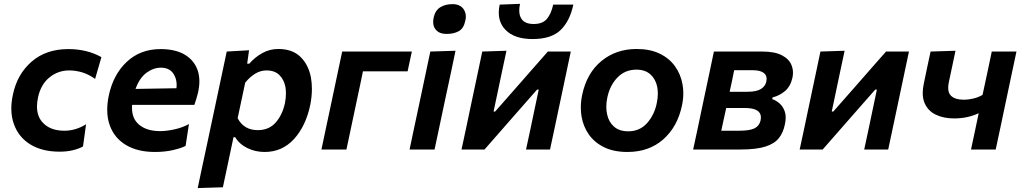

<svg xmlns="http://www.w3.org/2000/svg" viewBox="-20 -760 5199 976"><path d="M283.5 11Q195 11 135.2 -25.2Q75.5 -61.5 51.5 -127Q37.5 -164 37.5 -208Q37.5 -241.5 45.5 -278.5Q67 -382.5 140.5 -446.5Q214 -510.5 327.5 -510.5Q422.5 -510.5 495.5 -469.5L463.5 -359Q427.5 -384 395 -393Q362.5 -402 332 -402Q275.5 -402 231.8 -366.8Q188 -331.5 173.5 -266Q168 -240.5 168 -218.5Q168 -171 194 -140.5Q232.5 -95.5 307 -95.5Q365.5 -95.5 417.5 -128.5L402 -15.5Q381.5 -4 350.8 3.5Q320 11 283.5 11Z M767.5 12.5Q680 12.5 621 -22.5Q562 -57.5 538.5 -121.5Q525 -158 525 -202Q525 -235 532.5 -272Q555 -380.5 624.2 -445.5Q693.5 -510.5 796 -510.5Q872 -510.5 919.8 -481.8Q967.5 -453 985 -402Q993.5 -376 993.5 -346Q993.5 -317.5 985.5 -284.5Q977.5 -253.5 968 -227H651.5Q651 -219 651 -211.5Q651 -157.5 685.5 -127.5Q724.5 -93.5 794 -93.5Q827 -93.5 867.5 -102.5Q908 -111.5 940.5 -129.5L923.5 -18.5Q903.5 -7.5 861.2 2.5Q819 12.5 767.5 12.5ZM798 -416Q759.5 -416 724.2 -389.8Q689 -363.5 669 -308L877 -311.5Q878 -320 878 -328Q878 -360.5 861.5 -385.5Q841 -416 798 -416Z M985 196Q996.5 142.5 1007.5 89.5Q1019 37 1032 -24.5L1083.5 -267Q1094.5 -319 1107 -377.5Q1119 -435.5 1132.5 -498L1246 -504.5L1236.5 -436.5H1247.5Q1276 -469.5 1313.5 -490.2Q1351 -511 1395 -511Q1466 -511 1507 -471.2Q1548 -431.5 1560.5 -366.5Q1565.5 -338 1565.5 -308Q1565.5 -268.5 1557 -226Q1534.5 -119 1474.5 -53.2Q1414.5 12.5 1325 12.5Q1278.5 12.5 1238 -7Q1197.5 -26.5 1175.5 -62.5H1167L1157.5 -18Q1145.5 38.5 1135 88.5Q1124.5 138 1113 192ZM1290 -98.5Q1348 -98.5 1382 -137.8Q1416 -177 1428.5 -236Q1433.5 -261.5 1433.5 -284.5Q1433.5 -301.5 1431 -317.5Q1424 -355 1400.2 -378.5Q1376.5 -402 1334.5 -402Q1304.5 -402 1277.2 -385.5Q1250 -369 1226.5 -340L1188 -159Q1220 -98.5 1290 -98.5Z M1614 0Q1624.5 -49 1636 -104.5Q1647 -155 1660 -217L1670.5 -266.5Q1686 -339 1697 -392Q1708 -444.5 1719.5 -498H2073.5L2052 -397.5H1825Q1819 -368.5 1812.5 -337Q1805.5 -305.5 1797.5 -266.5L1787 -217Q1774 -155 1763.2 -104.5Q1752.5 -54 1741 0Z M2062 0Q2072 -48 2084 -104.5Q2095 -155 2108 -217L2118.5 -266.5Q2134 -339 2145 -392Q2156 -444.5 2167.5 -498L2295.5 -502Q2284 -446.5 2272.8 -393.5Q2261.5 -340.5 2245.5 -266.5L2235 -217Q2222 -155 2211.2 -104.5Q2200.5 -54 2189 0ZM2249.5 -587.5Q2213 -587.5 2195 -609.5Q2182 -624.5 2182 -648.5Q2182 -659 2184.5 -671Q2192.5 -707.5 2218.2 -723.2Q2244 -739 2280.5 -739Q2317.5 -739 2335.5 -715Q2348 -698 2348 -675.5Q2348 -666 2345.5 -655.5Q2337.5 -615.5 2312.2 -601.5Q2287 -587.5 2249.5 -587.5Z M2326 0Q2337.5 -54.5 2348.5 -104.5Q2359 -154.5 2372 -216.5L2382.5 -266Q2398 -338 2409 -391Q2420 -444 2431.5 -498L2554.5 -502Q2544 -453 2534 -406.2Q2524 -359.5 2511 -297L2489 -193H2497L2617 -329.5Q2652.5 -370 2690 -412.8Q2727.5 -455.5 2765 -498H2881.5Q2870 -443.5 2859 -391.5Q2848 -339.5 2832.5 -266L2822 -216.5Q2809 -155 2798.2 -104.2Q2787.5 -53.5 2776 0H2654Q2665 -51 2675 -97.5Q2684.5 -143.5 2696.5 -200L2718.5 -304.5H2710L2594.5 -173Q2557 -130 2519 -86.8Q2481 -43.5 2443 0ZM2687 -561.5Q2594 -561.5 2549 -609Q2515.5 -643.5 2515.5 -696Q2515.5 -715 2520 -736.5L2623.5 -740.5Q2619.5 -722 2619.5 -707Q2619.5 -682 2630 -665.5Q2647 -638 2693 -638Q2739 -638 2760.8 -664.8Q2782.5 -691.5 2792 -736.5H2894.5Q2876.5 -652 2829.2 -606.8Q2782 -561.5 2687 -561.5Z M3169.5 12.5Q3100 12.5 3051 -11.5Q3002 -35.5 2973.2 -76.5Q2944.5 -117.5 2936 -169Q2932.5 -191 2932.5 -213.5Q2932.5 -244 2939 -276Q2962 -387.5 3036.5 -449.2Q3111 -511 3216.5 -511Q3284 -511 3333 -487.5Q3382 -464 3411.2 -423.2Q3440.5 -382.5 3449.5 -331Q3453.5 -308.5 3453.5 -285.5Q3453.5 -255 3446.5 -223Q3424 -115.5 3351.5 -51.5Q3279 12.5 3169.5 12.5ZM3173.5 -92.5Q3232 -92.5 3269.2 -134.2Q3306.5 -176 3318.5 -235.5Q3324 -261 3324 -284.5Q3324 -303 3320.5 -320.5Q3312 -359 3285.5 -382.5Q3259 -406 3215 -406Q3157 -406 3118.2 -365.5Q3079.5 -325 3067 -263Q3062 -239.5 3062 -217.5Q3062 -197.5 3066 -179.5Q3074 -140.5 3101 -116.5Q3128 -92.5 3173.5 -92.5Z M3503.5 0Q3515 -54.5 3526 -104.5Q3536.5 -154.5 3549.5 -216.5L3560 -266Q3575.5 -338 3586.5 -391Q3597.5 -443.5 3609 -498H3854.5Q3918 -498 3954.2 -479.2Q3990.5 -460.5 4003 -430Q4011 -411 4011 -390Q4011 -377.5 4008 -364Q3998.5 -321 3970.5 -297.2Q3942.5 -273.5 3907.5 -265L3905.5 -256Q3924.5 -250 3942.5 -234.5Q3960.5 -219 3969.5 -192.5Q3974 -179.5 3974 -162.5Q3974 -146 3969.5 -126Q3961.5 -86.5 3939.5 -58.2Q3917.5 -30 3871.2 -15Q3825 0 3743 0ZM3712 -403Q3706.5 -375.5 3701.5 -351Q3696 -326 3689 -293.5H3779Q3825.5 -293.5 3848 -307.5Q3870.5 -321.5 3875.5 -345.5Q3877 -352.5 3877 -359Q3877 -377.5 3863.5 -388.5Q3845 -403 3808.5 -403ZM3646.5 -95.5H3737.5Q3791.5 -95.5 3815.8 -107.8Q3840 -120 3846.5 -148.5Q3848 -156 3848 -163Q3848 -211 3766.5 -211H3671.5Q3663.5 -175 3657.8 -148.2Q3652 -121.5 3646.5 -95.5Z M4045 0Q4056.5 -54.5 4067.5 -104.5Q4078 -154.5 4091 -216.5L4101.5 -266Q4117 -338 4128 -391Q4139 -444 4150.5 -498L4273.5 -502Q4263 -453 4253 -406.2Q4243 -359.5 4230 -297L4208 -193H4216L4336 -329.5Q4371.5 -370 4409 -412.8Q4446.5 -455.5 4484 -498H4600.5Q4589 -443.5 4578 -391.5Q4567 -339.5 4551.5 -266L4541 -216.5Q4528 -155 4517.2 -104.2Q4506.5 -53.5 4495 0H4373Q4384 -51 4394 -97.5Q4403.5 -143.5 4415.5 -200L4437.5 -304.5H4429L4313.5 -173Q4276 -130 4238 -86.8Q4200 -43.5 4162 0Z M4916 0Q4925.5 -44 4935.5 -91.5Q4945.5 -139 4955 -184.5Q4898.5 -158 4830 -158Q4777 -158 4737.5 -176.8Q4698 -195.5 4680.5 -235Q4670.5 -257.5 4670.5 -287Q4670.5 -309 4676 -335Q4686 -384 4694 -421.5Q4702 -459 4710.5 -498L4837 -502Q4829 -465 4821.5 -428Q4813.5 -390.5 4803.5 -343.5Q4800 -327 4800 -313.5Q4800 -287.5 4813.5 -274Q4834 -253 4881 -253Q4900.5 -253 4926.2 -258.8Q4952 -264.5 4974.5 -277.5L4979 -298Q4992 -359.5 5002 -405Q5011.5 -450.5 5021.5 -498H5147Q5135.5 -444.5 5124.5 -392Q5113.5 -339 5098 -266.5L5087.5 -217Q5074.5 -155 5063.8 -104.5Q5053 -54 5041.5 0Z"/></svg>

Font: Heraclito SemiBold
Style: Italic
Weight: 600
Italic angle: -12°
Designer: Kostas Bartsokas (font) & Cristiano Sobral (main changes)
Foundry: Kostas Bartsokas (font) & Cristiano Sobral (main changes)
Version: Version 1.00;July 8, 2020;FontCreator 13.0.0.2655 64-bit